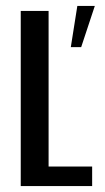

<svg xmlns="http://www.w3.org/2000/svg" viewBox="-20 -628 353 648"><path d="M50 0V-591H144V-66H291V0ZM219 -469 241 -608H300L254 -469Z"/></svg>

Font: Alumni Sans Thin SemiBold
Style: Regular
Weight: 600
Version: Version 1.018